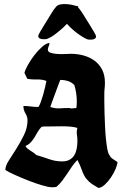

<svg xmlns="http://www.w3.org/2000/svg" viewBox="-20 -918 598 935"><path d="M221 -709Q221 -701 217 -692.5Q213 -684 213 -676Q213 -665 228 -660.5Q243 -656 262 -655Q281 -654 299.5 -655Q318 -656 325 -656Q358 -656 388 -647.5Q418 -639 441 -622Q464 -605 477.5 -578.5Q491 -552 491 -515Q491 -501 489.5 -488Q488 -475 488 -461Q488 -449 488 -424Q488 -399 489 -368Q490 -337 491.5 -303Q493 -269 496 -240Q499 -211 503 -190Q507 -169 513 -163Q518 -151 530 -143.5Q542 -136 552 -129Q552 -117 543 -95.5Q534 -74 520 -53.5Q506 -33 489.5 -18Q473 -3 459 -3Q428 -20 413.5 -33.5Q399 -47 391 -61.5Q383 -76 377 -94Q371 -112 357 -139Q342 -124 330.5 -107Q319 -90 307.5 -72.5Q296 -55 283.5 -38.5Q271 -22 255 -8Q250 -7 244.5 -6.5Q239 -6 234 -6Q217 -6 185 -15.5Q153 -25 118.5 -38.5Q84 -52 53 -66Q22 -80 6 -90Q6 -110 23 -136.5Q40 -163 60 -194.5Q80 -226 97 -261Q114 -296 114 -332Q114 -349 104 -365.5Q94 -382 94 -402Q112 -402 130.5 -399.5Q149 -397 167 -397Q173 -405 179 -422Q185 -439 190.5 -458Q196 -477 200 -495Q204 -513 206 -524Q183 -532 159.5 -531Q136 -530 113 -534L99 -563Q103 -579 116.5 -603Q130 -627 147.5 -649.5Q165 -672 184.5 -689.5Q204 -707 221 -709ZM274 -529Q272 -526 264.5 -505.5Q257 -485 248 -461Q239 -437 232 -417.5Q225 -398 225 -397Q248 -389 271.5 -390.5Q295 -392 318 -392Q321 -390 329 -390Q335 -390 340.5 -391Q346 -392 352 -392Q353 -400 353.5 -407.5Q354 -415 354 -423Q354 -465 342 -504Q328 -518 310.5 -523.5Q293 -529 274 -529ZM182 -300Q171 -289 163.5 -275.5Q156 -262 148 -249Q140 -236 130 -225Q120 -214 104 -207Q108 -199 114.5 -194Q121 -189 128 -184.5Q135 -180 142.5 -175Q150 -170 157 -163Q188 -154 219 -143Q250 -132 283 -132Q305 -132 319.5 -140.5Q334 -149 342 -162.5Q350 -176 353.5 -194Q357 -212 357 -232Q357 -249 354.5 -263Q352 -277 357 -295Q341 -300 321.5 -301.5Q302 -303 282 -303Q262 -303 242.5 -302.5Q223 -302 206 -302Q200 -302 194 -302Q188 -302 182 -300ZM253 -886H254Q261 -894 274.5 -896.5Q288 -899 303 -898Q318 -897 332.5 -894Q347 -891 356 -888H361L359 -884Q369 -873 383 -851.5Q397 -830 420 -792Q426 -781 432 -772Q438 -763 444 -751Q450 -740 446.5 -734.5Q443 -729 436.5 -727Q430 -725 422.5 -725Q415 -725 412 -725Q407 -725 395.5 -731Q384 -737 369 -747Q354 -757 337.5 -771Q321 -785 306 -802Q291 -786 274.5 -772Q258 -758 244 -748Q230 -738 218.5 -732.5Q207 -727 202 -727Q199 -727 191.5 -727Q184 -727 177.5 -729Q171 -731 167.5 -736.5Q164 -742 170 -753Q176 -765 182 -774Q188 -783 194 -794Q217 -831 230 -852.5Q243 -874 253 -885Z"/></svg>

Font: CAT Schmalfette Thannhaeuser
Style: Regular
Weight: 700
Designer: Peter Wiegel nach Herbert Thanhaeuser 1939/40
Foundry: CAT-Fonts, Peter Wiegel
Version: Version 1.000